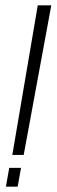

<svg xmlns="http://www.w3.org/2000/svg" viewBox="-20 -695 212 717"><path d="M26 -116.5H68.5L171.5 -675H121ZM2 2H46L58.5 -68H14.5Z"/></svg>

Font: Anybody SemiExpanded ExtraLight
Style: Italic
Weight: 250
Width: 6
Italic angle: -10°
Version: Version 1.113;gftools[0.9.25]